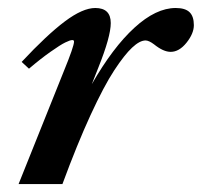

<svg xmlns="http://www.w3.org/2000/svg" viewBox="-20 -465 510 485"><path d="M26.9 0 141.6 -286.1Q167 -348.1 167 -359.9Q167 -363.8 162.6 -363.8Q157.2 -363.8 144.8 -357.7Q132.3 -351.6 107.7 -334.2Q83 -316.9 53.2 -291.5L34.7 -308.6Q98.6 -377 143.8 -410.9Q189 -444.8 220.7 -444.8Q259.8 -444.8 259.8 -406.7Q259.8 -372.6 228.5 -294.4L211.9 -252.4Q265.1 -345.2 319.6 -395Q374 -444.8 423.8 -444.8Q447.8 -444.8 458.7 -434.3Q469.7 -423.8 469.7 -401.4Q469.7 -380.4 451.2 -357.2Q432.6 -334 411.1 -334Q392.6 -334 369.1 -353Q356 -362.8 347.7 -362.8Q333 -362.8 313.7 -344.7Q294.4 -326.7 268.6 -287.4Q242.7 -248 208.7 -174.3Q174.8 -100.6 137.7 0Z"/></svg>

Font: Elstob
Style: Bold Italic
Weight: 700
Italic angle: -20°
Designer: Peter S. Baker
Version: Version 1.015